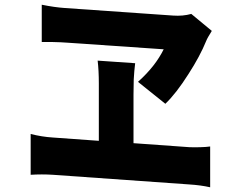

<svg xmlns="http://www.w3.org/2000/svg" viewBox="-20 -769 1009 814"><path d="M779 -455Q727 -373 681 -329L565 -422Q603 -456 631 -492Q656 -524 674 -560L266 -588Q243 -590 198 -591H157V-749Q211 -738 255 -735L714 -703Q755 -700 791 -710L878 -638Q859 -608 854 -595Q828 -531 779 -455ZM871 -148V25Q831 16 783 13L204 -28Q158 -31 110 -28V-201Q157 -189 204 -186L399 -172V-415Q399 -470 394 -512L553 -501Q549 -469 547 -432Q546 -403 546 -368V-162L783 -145Q806 -144 831 -145Q841 -145 852 -146Z"/></svg>

Font: Xiangcui Wave Sans Xiangcui Wave Sans
Style: Regular
Weight: 800
Width: 3
Version: Version 0.920;March 28, 2024;FontCreator 14.0.0.2814 64-bit